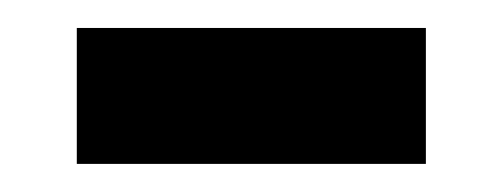

<svg xmlns="http://www.w3.org/2000/svg" viewBox="-20 -337 362 138"><path d="M35.2 -219.2V-316.9H286.1V-219.2Z"/></svg>

Font: Sahel SemiBold FD
Style: SemiBold-FD
Weight: 600
Foundry: Saber Rastikerdar (saber.rastikerdar@gmail.com)
Version: Version 3.3.0